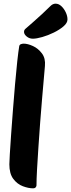

<svg xmlns="http://www.w3.org/2000/svg" viewBox="-20 -1013 388 1047"><path d="M161 14Q135 14 104.5 2.5Q74 -9 52.5 -37.5Q31 -66 31 -117Q31 -129 33.5 -172Q36 -215 40.5 -278Q45 -341 50.5 -412.5Q56 -484 62 -553Q68 -622 74 -677.5Q80 -733 85 -762Q87 -770 95 -772.5Q103 -775 109 -775Q131 -775 159.5 -762Q188 -749 208.5 -722Q229 -695 225 -653Q223 -631 219 -584Q215 -537 209.5 -475Q204 -413 199 -344.5Q194 -276 189.5 -210Q185 -144 182 -89.5Q179 -35 179 -2Q179 3 174.5 8.5Q170 14 161 14ZM159 -802Q140 -802 125.5 -814Q111 -826 111 -839Q111 -850 120 -857Q135 -870 159 -891Q183 -912 209 -936Q235 -960 255 -980Q268 -993 283 -993Q300 -993 314.5 -979.5Q329 -966 338.5 -946Q348 -926 348 -907Q348 -888 326.5 -869.5Q305 -851 273.5 -835.5Q242 -820 210.5 -811Q179 -802 159 -802Z"/></svg>

Font: Protest Riot
Style: Regular
Weight: 400
Designer: Octavio Pardo
Foundry: Ashler Design
Version: Version 2.005; ttfautohint (v1.8.4.7-5d5b)